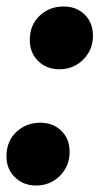

<svg xmlns="http://www.w3.org/2000/svg" viewBox="-22 -565 307 593"><path d="M162 -351Q122 -351 96 -376.5Q70 -402 70 -441Q70 -488 100.5 -516.5Q131 -545 174 -545Q214 -545 239.5 -520Q265 -495 265 -455Q265 -424 250.5 -400.5Q236 -377 213 -364Q190 -351 162 -351ZM90 8Q50 8 24 -17.5Q-2 -43 -2 -82Q-2 -129 28.5 -157.5Q59 -186 102 -186Q142 -186 167.5 -161Q193 -136 193 -96Q193 -65 178.5 -41.5Q164 -18 141 -5Q118 8 90 8Z"/></svg>

Font: MOST Montserrat
Style: Bold Italic
Weight: 700
Italic angle: -11.3°
Designer: Julieta Ulanovsky
Foundry: Julieta Ulanovsky
Version: Version 8.000;March 11, 2024;FontCreator 15.0.0.2926 64-bit